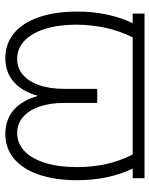

<svg xmlns="http://www.w3.org/2000/svg" viewBox="62 -632 580 745"><g transform="rotate(90 352.5 -260.0)"><path d="M671.9 -484.4H634.8Q679.7 -388.7 679.7 -269.5Q679.7 -183.6 658.2 -120.6Q636.7 -57.6 596.2 -23.9Q555.7 9.8 500 9.8Q444.8 9.8 407.2 -22.7Q369.6 -55.2 352.5 -117.2Q335.4 -55.2 298.1 -22.7Q260.7 9.8 206.1 9.8Q150.4 9.8 109.6 -23.9Q68.8 -57.6 47.1 -120.6Q25.4 -183.6 25.4 -269.5Q25.4 -388.7 70.3 -484.4H33.2V-530.3H671.9ZM209 -36.1Q244.1 -36.1 270.3 -58.1Q296.4 -80.1 310.8 -121.1Q325.2 -162.1 325.2 -217.8V-346.7H379.9V-217.8Q379.9 -162.6 394.5 -121.3Q409.2 -80.1 435.5 -58.1Q461.9 -36.1 497.1 -36.1Q536.6 -36.1 566.4 -64.2Q596.2 -92.3 612.5 -144.5Q628.9 -196.8 628.9 -267.6Q628.9 -326.7 617.7 -379.2Q606.4 -431.6 580.1 -484.4H125.5Q99.6 -431.6 88.4 -379.2Q77.1 -326.7 76.2 -267.6Q76.2 -196.8 92.5 -144.5Q108.9 -92.3 138.9 -64.2Q168.9 -36.1 209 -36.1Z"/></g></svg>

Font: Pretendard Std ExtraLight
Style: Regular
Weight: 200
Designer: Base glyphs from Inter by Rasmus Andersson; Hangeul glyphs from Noto Sans CJK(Source Han Sans) by Jang Soo-young and Kan
Foundry: Kil Hyung-jin
Version: Version 1.309